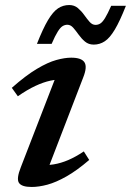

<svg xmlns="http://www.w3.org/2000/svg" viewBox="-20 -733 521 764"><path d="M63 -68 210.5 -449 233.5 -416.5Q208.5 -418 180.5 -412Q152.5 -406 120.5 -391Q88.5 -376 51 -350L27 -383.5Q83 -433 126.8 -459Q170.5 -485 204 -494.2Q237.5 -503.5 263.5 -503.5Q304 -503.5 316 -485.2Q328 -467 311 -424.5L163.5 -41.5L140 -76.5Q166 -74.5 194 -79Q222 -83.5 251.8 -96.2Q281.5 -109 313.5 -130.5L335 -96.5Q286 -54.5 244.5 -31Q203 -7.5 168.8 1.8Q134.5 11 106 11Q66.5 11 55.5 -5.2Q44.5 -21.5 63 -68ZM481 -710Q457 -649 437 -615.5Q417 -582 397 -568.8Q377 -555.5 353 -555.5Q332.5 -555.5 318.2 -567.5Q304 -579.5 293 -595Q282 -610.5 271.5 -622.5Q261 -634.5 248 -634.5Q238 -634.5 229 -629Q220 -623.5 209.8 -607.2Q199.5 -591 185.5 -558.5H127Q151 -619.5 171 -653Q191 -686.5 211 -699.8Q231 -713 255.5 -713Q275.5 -713 289.8 -701Q304 -689 315 -673.5Q326 -658 336.5 -646Q347 -634 360 -634Q370.5 -634 379.2 -639.5Q388 -645 398 -661.2Q408 -677.5 422.5 -710Z"/></svg>

Font: Newsreader 9pt Medium
Style: Italic
Weight: 500
Italic angle: -17°
Designer: Hugues Gentile
Foundry: Production Type
Version: Version 1.003